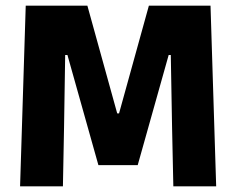

<svg xmlns="http://www.w3.org/2000/svg" viewBox="-20 -659 836 679"><path d="M51 0 71 -639H289L394.5 -258H401L506.5 -639H724.5L744.5 0H593L588.5 -209.5L584 -464.5H576.5L467 -75H328L218.5 -464.5H210.5L206.5 -209L202.5 0Z"/></svg>

Font: Anek Tamil
Style: Bold
Weight: 700
Designer: Aadarsh Rajan (Tamil), Yesha Goshar (Latin)
Foundry: Ek Type
Version: Version 1.003